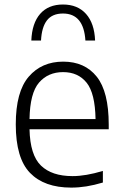

<svg xmlns="http://www.w3.org/2000/svg" viewBox="-20 -823 544 852"><path d="M296 9.5Q176.5 9.5 113.2 -55.8Q50 -121 50 -271Q50 -416 107.5 -482.8Q165 -549.5 260.5 -549.5Q356 -549.5 409.2 -482.8Q462.5 -416 462.5 -270V-249.5H111Q113.5 -135 161.8 -88.2Q210 -41.5 302 -41.5Q360 -41.5 436.5 -64.5V-13Q398 -1.5 363.8 4Q329.5 9.5 296 9.5ZM260 -503Q193.5 -503 153.2 -456.5Q113 -410 111 -294.5H404Q402 -409.5 364.2 -456.2Q326.5 -503 260 -503ZM119 -643Q122 -720 158.2 -761.5Q194.5 -803 259.5 -803Q324.5 -803 361.8 -761.2Q399 -719.5 402 -643H359Q351.5 -763 259.5 -763Q212 -763 188.5 -732.8Q165 -702.5 162 -643Z"/></svg>

Font: Encode Sans Lt
Style: Regular
Weight: 300
Designer: Multiple Designers
Foundry: Impallari Type
Version: Version 3.002; ttfautohint (v1.8.3) -l 8 -r 50 -G 200 -x 14 